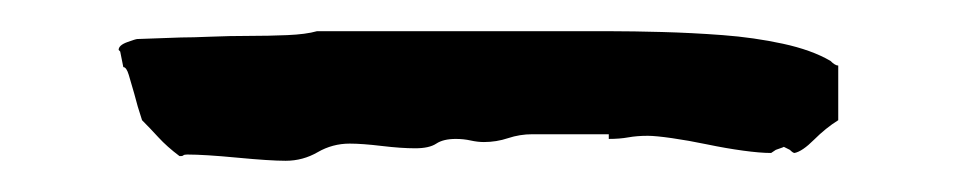

<svg xmlns="http://www.w3.org/2000/svg" viewBox="-20 89 619 123"><path d="M71 166Q68 157 66 149Q64 142 62.5 137Q61 132 59 132L57 122L56 121Q56 118 61.5 116Q67 114 68 114L96 113Q103 113 115 112.5Q127 112 139.5 112Q152 112 164 111.5Q176 111 183 109H372Q385 109 404 109.5Q423 110 443 111.5Q463 113 481.5 117Q500 121 512 128Q515 131 517 131V166Q509 171 501.5 178.5Q494 186 489 187Q488 187 486 185L482 183Q483 183 477 185L474 187Q467 187 456 185.5Q445 184 433 181.5Q421 179 410.5 177.5Q400 176 395 176Q388 176 382.5 177Q377 178 370 178V175H321Q313 175 305.5 177.5Q298 180 290 180Q286 180 281.5 179Q277 178 272 178Q264 178 259.5 181Q255 184 246 184Q237 184 224.5 182.5Q212 181 204 181Q193 181 183.5 186.5Q174 192 163 192Q153 192 132 190Q111 188 100 188Q98 188 97.5 188.5Q97 189 96 189H95Q87 183 81.5 177Q76 171 71 166Z"/></svg>

Font: East Sea Dokdo Cyrillic
Style: Regular
Weight: 400
Version: Version 1.00 July 4, 2018, initial release